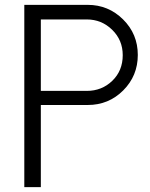

<svg xmlns="http://www.w3.org/2000/svg" viewBox="-20 -770 616 790"><path d="M341 -750Q426 -750 486.5 -690Q547 -630 547 -544Q547 -458 487 -398Q427 -338 341 -338H148V0H80V-750ZM337 -396Q399 -396 442 -437.5Q485 -479 485 -543Q485 -605 441.5 -647.5Q398 -690 337 -690H148V-396Z"/></svg>

Font: Orkney Light
Style: Regular
Weight: 300
Designer: Samuel Oakes and Alfredo Marco Pradil
Foundry: Alfredo Marco Pradil
Version: 1.0; ttfautohint (v1.5)